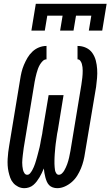

<svg xmlns="http://www.w3.org/2000/svg" viewBox="-20 -975 577 1003"><path d="M279 8Q267 8 255.5 4Q244 0 236.5 -8Q229 -16 224.5 -26.5Q220 -37 217 -48.5Q214 -60 212 -71.5Q210 -83 209 -95Q204 -83 198.5 -71.5Q193 -60 186.5 -49Q180 -38 172 -27.5Q164 -17 154 -8.5Q144 0 131.5 4Q119 8 107 8Q90 8 75 0.5Q60 -7 49.5 -19Q39 -31 33.5 -46.5Q28 -62 24.5 -78Q21 -94 20 -111Q19 -128 20 -145.5Q21 -163 23 -180Q25 -197 28 -214L85 -559Q88 -579 92.5 -598Q97 -617 105 -636Q113 -655 123.5 -673Q134 -691 149.5 -705.5Q165 -720 184 -727.5Q203 -735 223 -735V-665Q212 -665 203 -656Q194 -647 188 -636.5Q182 -626 178 -615Q174 -604 171 -592.5Q168 -581 165.5 -570Q163 -559 161 -548L104 -203Q103 -193 101.5 -183.5Q100 -174 99 -164Q98 -154 97 -144.5Q96 -135 96 -125.5Q96 -116 97 -106.5Q98 -97 100 -88Q102 -79 107.5 -70.5Q113 -62 122 -62Q131 -62 137.5 -70Q144 -78 148.5 -86Q153 -94 156.5 -102.5Q160 -111 163 -119.5Q166 -128 168.5 -137Q171 -146 173.5 -154.5Q176 -163 178 -171.5Q180 -180 182.5 -189Q185 -198 187 -206.5Q189 -215 190.5 -224Q192 -233 193.5 -241.5Q195 -250 197 -259Q199 -268 200.5 -276.5Q202 -285 203 -294L234 -478H312L282 -294Q280 -285 278.5 -276.5Q277 -268 276 -259Q275 -250 273.5 -241.5Q272 -233 271 -224Q270 -215 269 -206Q268 -197 267.5 -188.5Q267 -180 266 -171Q265 -162 265 -153.5Q265 -145 264.5 -136.5Q264 -128 264.5 -119Q265 -110 265.5 -101.5Q266 -93 267.5 -85Q269 -77 274 -69.5Q279 -62 287 -62Q296 -62 303.5 -69Q311 -76 315.5 -84Q320 -92 324 -100.5Q328 -109 331 -117.5Q334 -126 336.5 -134.5Q339 -143 341 -152Q343 -161 344.5 -169.5Q346 -178 348 -187L405 -532Q406 -541 407.5 -550.5Q409 -560 410 -569Q411 -578 411.5 -587.5Q412 -597 412 -606Q412 -615 411 -624Q410 -633 407.5 -641.5Q405 -650 399.5 -657.5Q394 -665 385 -665V-735Q409 -735 429.5 -725.5Q450 -716 462.5 -698Q475 -680 480.5 -658.5Q486 -637 487.5 -614Q489 -591 487 -567.5Q485 -544 482 -521L424 -176Q421 -155 416 -135Q411 -115 403 -95.5Q395 -76 383.5 -57.5Q372 -39 355.5 -24.5Q339 -10 319 -1Q299 8 279 8ZM144 -815 167 -955H537L514 -815H444L457 -893H377L364 -815H294L307 -893H227L214 -815Z"/></svg>

Font: Iosevka Curly Oblique
Style: Regular
Weight: 400
Italic angle: -9°
Monospace: yes
Designer: Belleve Invis
Foundry: Belleve Invis
Version: Version 11.1.0; ttfautohint (v1.8.3)